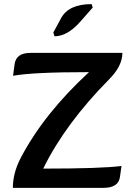

<svg xmlns="http://www.w3.org/2000/svg" viewBox="-20 -906 623 926"><path d="M479 0H42Q42 -71.8 80.1 -144.5Q191.4 -357.4 409.2 -558.1Q138.2 -558.1 43 -540.5L50.3 -595.7Q57.6 -650.9 126 -650.9H570.3Q570.3 -587.9 506.8 -523.9Q293.9 -308.6 188.5 -92.8Q467.8 -92.8 565.9 -105.5L558.6 -52.7Q551.3 0 479 0ZM242.7 -731 237.3 -749.5 274.4 -817.9Q311 -886.2 421.9 -886.2L427.2 -869.6L366.2 -800.3Q304.7 -731 242.7 -731Z"/></svg>

Font: ALMAS
Style: Bold
Weight: 700
Designer: ALMAS Font/ by Husham Jawad Kadhim, derived from the Bainsely font by/ Paul James MIller
Foundry: High-Logic / Made with FontCreator
Version: Version 1.411;September 19, 2021;FontCreator 14.0.0.2814 32-